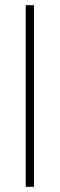

<svg xmlns="http://www.w3.org/2000/svg" viewBox="-20 -727 232 747"><path d="M112.3 0H80.1V-707H112.3Z"/></svg>

Font: Pretendard Std Thin
Style: Regular
Weight: 100
Designer: Base glyphs from Inter by Rasmus Andersson; Hangeul glyphs from Noto Sans CJK(Source Han Sans) by Jang Soo-young and Kan
Foundry: Kil Hyung-jin
Version: Version 1.309